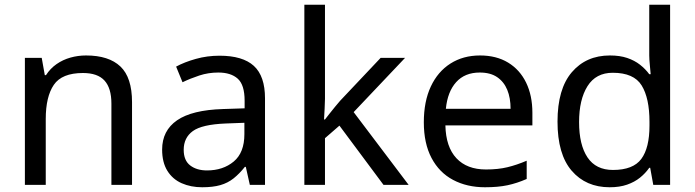

<svg xmlns="http://www.w3.org/2000/svg" viewBox="-20 -780 2932 810"><path d="M343 -546Q439 -546 488 -499.5Q537 -453 537 -349V0H450V-343Q450 -408 421 -440Q392 -472 330 -472Q241 -472 207 -422Q173 -372 173 -278V0H85V-536H156L169 -463H174Q192 -491 218.5 -509.5Q245 -528 277 -537Q309 -546 343 -546Z M906 -545Q1004 -545 1051 -502Q1098 -459 1098 -365V0H1034L1017 -76H1013Q990 -47 965.5 -27.5Q941 -8 909.5 1Q878 10 833 10Q785 10 746.5 -7Q708 -24 686 -59.5Q664 -95 664 -149Q664 -229 727 -272.5Q790 -316 921 -320L1012 -323V-355Q1012 -422 983 -448Q954 -474 901 -474Q859 -474 821 -461.5Q783 -449 750 -433L723 -499Q758 -518 806 -531.5Q854 -545 906 -545ZM932 -259Q832 -255 793.5 -227Q755 -199 755 -148Q755 -103 782.5 -82Q810 -61 853 -61Q921 -61 966 -98.5Q1011 -136 1011 -214V-262Z M1351 -363Q1351 -347 1349.5 -321Q1348 -295 1347 -276H1351Q1357 -284 1369 -299Q1381 -314 1393.5 -329.5Q1406 -345 1415 -355L1586 -536H1689L1472 -307L1704 0H1598L1412 -250L1351 -197V0H1264V-760H1351Z M2005 -546Q2074 -546 2123.5 -516Q2173 -486 2199.5 -431.5Q2226 -377 2226 -304V-251H1859Q1861 -160 1905.5 -112.5Q1950 -65 2030 -65Q2081 -65 2120.5 -74.5Q2160 -84 2202 -102V-25Q2161 -7 2121 1.5Q2081 10 2026 10Q1950 10 1891.5 -21Q1833 -52 1800.5 -113.5Q1768 -175 1768 -264Q1768 -352 1797.5 -415Q1827 -478 1880.5 -512Q1934 -546 2005 -546ZM2004 -474Q1941 -474 1904.5 -433.5Q1868 -393 1861 -321H2134Q2134 -367 2120 -401Q2106 -435 2077.5 -454.5Q2049 -474 2004 -474Z M2552 10Q2452 10 2392 -59.5Q2332 -129 2332 -267Q2332 -405 2392.5 -475.5Q2453 -546 2553 -546Q2595 -546 2626 -535.5Q2657 -525 2680 -507Q2703 -489 2719 -467H2725Q2724 -480 2721.5 -505.5Q2719 -531 2719 -546V-760H2807V0H2736L2723 -72H2719Q2703 -49 2680 -30.5Q2657 -12 2625.5 -1Q2594 10 2552 10ZM2566 -63Q2651 -63 2685.5 -109.5Q2720 -156 2720 -250V-266Q2720 -366 2687 -419.5Q2654 -473 2565 -473Q2494 -473 2458.5 -416.5Q2423 -360 2423 -265Q2423 -169 2458.5 -116Q2494 -63 2566 -63Z"/></svg>

Font: ukannada15
Style: Book
Weight: 400
Designer: Jelle Bosma - Monotype Design Team
Foundry: Monotype Imaging Inc.
Version: Version 2.003